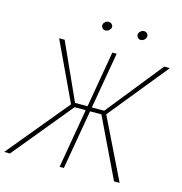

<svg xmlns="http://www.w3.org/2000/svg" viewBox="-157 -989 1042 1101"><g transform="rotate(15 363.5 -438.5)"><path d="M271.5 -352.5 102.5 -711.4H135.3L286.6 -377H369.1L366.7 -352.5ZM290.5 -352.5 1 0H-33.2L277.3 -376ZM444.3 -710.9 321.3 0H295.9L418.5 -710.9ZM760.3 -710 470.2 -352.5H372.6L377.9 -376.5L460 -377L726.6 -710.4ZM619.1 0 448.7 -354.5 468.3 -376.5 652.3 0ZM322.3 -851.1Q323.7 -860.4 332.8 -868.2Q341.8 -876 353.5 -876Q364.7 -876 372.6 -867.7Q380.4 -859.4 378.9 -850.1Q377.4 -839.8 367.7 -831.5Q357.9 -823.2 347.2 -823.2Q335 -823.2 327.9 -832Q320.8 -840.8 322.3 -851.1ZM532.2 -851.1Q533.7 -860.8 542.7 -868.9Q551.8 -877 563 -877Q575.2 -877 582.3 -868.4Q589.4 -859.9 587.9 -850.1Q586.4 -839.8 577.4 -831.5Q568.4 -823.2 556.6 -823.2Q544.9 -823.2 537.8 -832Q530.8 -840.8 532.2 -851.1Z"/></g></svg>

Font: Roboto Condensed Thin
Style: Italic
Weight: 250
Italic angle: -12°
Designer: Christian Robertson
Foundry: Google
Version: Version 3.008; 2023